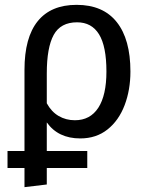

<svg xmlns="http://www.w3.org/2000/svg" viewBox="-20 -559 620 792"><path d="M173 -54V64H340V134H173V202L81 213V134H11V64H81V-271Q81 -404 135.5 -471.5Q190 -539 296 -539Q405 -539 461.5 -468Q518 -397 518 -264Q518 -188 494 -125Q470 -62 423.5 -25Q377 12 311 12Q220 12 173 -54ZM173 -256V-133Q192 -98 222 -80.5Q252 -63 289 -63Q352 -63 385.5 -114.5Q419 -166 419 -264Q419 -368 388.5 -417.5Q358 -467 298 -467Q230 -467 201.5 -415Q173 -363 173 -256Z"/></svg>

Font: Fira Sans
Style: Regular
Weight: 400
Designer: bBox Type GmbH & Carrois Corporate GbR & Edenspiekermann AG
Foundry: bBox Type GmbH & Carrois Corporate GbR & Edenspiekermann AG
Version: Version 4.301